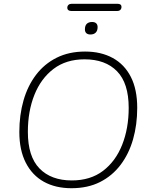

<svg xmlns="http://www.w3.org/2000/svg" viewBox="-20 -985 791 1013"><path d="M357 8Q273 8 211.5 -26Q150 -60 116 -126.5Q82 -193 82 -289Q82 -378 104 -455Q126 -532 170 -590Q214 -648 279 -680.5Q344 -713 429 -713Q513 -713 575 -679Q637 -645 670.5 -579Q704 -513 704 -416Q704 -327 682 -250Q660 -173 616 -115Q572 -57 507.5 -24.5Q443 8 357 8ZM359 -33Q457 -33 523.5 -83.5Q590 -134 624.5 -221Q659 -308 659 -416Q659 -546 597.5 -609Q536 -672 426 -672Q329 -672 262.5 -621.5Q196 -571 161.5 -484.5Q127 -398 127 -289Q127 -159 188.5 -96Q250 -33 359 -33ZM598 -927H356Q346 -927 340.5 -931.5Q335 -936 335 -943Q335 -954 341.5 -959.5Q348 -965 358 -965H600Q610 -965 615.5 -961Q621 -957 621 -949Q621 -939 615 -933Q609 -927 598 -927ZM457 -803Q443 -803 435.5 -810Q428 -817 428 -830Q428 -850 438 -859.5Q448 -869 466 -869Q480 -869 487.5 -862Q495 -855 495 -842Q495 -823 485 -813Q475 -803 457 -803Z"/></svg>

Font: Nunito Variable Extra Light
Style: Italic
Weight: 200
Italic angle: -9°
Designer: Vernon Adams
Foundry: Vernon Adams
Version: Version 3.602